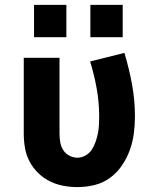

<svg xmlns="http://www.w3.org/2000/svg" viewBox="-20 -756 640 784"><path d="M296 8Q267 8 238 2.5Q209 -3 183 -16Q157 -29 135.5 -50Q114 -71 100.5 -97Q87 -123 82 -152Q77 -181 77 -210V-520H223V-210Q223 -193 226 -175.5Q229 -158 238 -143.5Q247 -129 263 -120.5Q279 -112 296 -112Q313 -112 329 -121Q345 -130 354.5 -144.5Q364 -159 370 -176Q376 -193 379.5 -210Q383 -227 384 -245Q385 -263 385 -280Q385 -337 375 -393.5Q365 -450 348 -505L488 -540Q507 -477 519 -412Q531 -347 531 -282Q531 -246 526.5 -211Q522 -176 510 -143Q498 -110 478 -80.5Q458 -51 429.5 -30Q401 -9 366 -0.5Q331 8 296 8ZM349 -604V-736H481V-604ZM119 -604V-736H251V-604Z"/></svg>

Font: Iosevka SS04 Heavy Extended
Style: Regular
Weight: 900
Width: 7
Monospace: yes
Designer: Belleve Invis
Foundry: Belleve Invis
Version: Version 19.0.0; ttfautohint (v1.8.4)